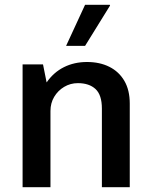

<svg xmlns="http://www.w3.org/2000/svg" viewBox="-20 -779 636 799"><path d="M74 0V-511H159L174 -436Q203 -478 246 -499.5Q289 -521 342 -521Q395 -521 435 -501Q475 -481 497.5 -442.5Q520 -404 520 -348V0H404V-327Q404 -384 377.5 -408.5Q351 -433 304 -433Q273 -433 247 -417.5Q221 -402 205.5 -376Q190 -350 190 -317V0ZM255 -588 334 -759H437L438 -756L334 -588Z"/></svg>

Font: Chivo Medium Medium
Style: Regular
Weight: 500
Version: Version 2.002